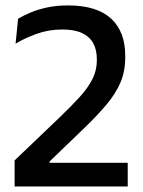

<svg xmlns="http://www.w3.org/2000/svg" viewBox="-20 -670 515 690"><path d="M439 0H32.5V-93.5L191.5 -245.5Q235.5 -287.5 265.8 -320.8Q296 -354 312 -385.5Q328 -417 328 -452.5V-457.5Q328 -491 315 -514.8Q302 -538.5 274.8 -551.2Q247.5 -564 204 -564Q155 -564 112 -548.5Q69 -533 36 -513L45 -602.5Q64.5 -614.5 91 -625.5Q117.5 -636.5 150.8 -643.5Q184 -650.5 224.5 -650.5Q327.5 -650.5 378.8 -603.5Q430 -556.5 430 -470V-463Q430 -413.5 412.8 -373.2Q395.5 -333 362.2 -293.5Q329 -254 280.5 -207.5L158 -89.5V-68L117 -85H439Z"/></svg>

Font: Anek Kannada Medium
Style: Regular
Weight: 500
Designer: Vaishnavi Murthy, Maithili Shingre (Kannada) & Yesha Goshar (Latin)
Foundry: Ek Type
Version: Version 1.003